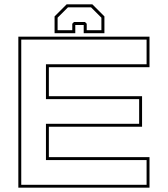

<svg xmlns="http://www.w3.org/2000/svg" viewBox="-20 -870 778 890"><path d="M65 0V-700H673V-558.5H206.5V-424H638.5V-282.5H206.5V-141.5H673V0ZM78.5 -13.5H659.5V-128H193V-296H625V-410.5H193V-572H659.5V-686.5H78.5ZM408 -850 464 -794V-716H368V-754H329V-716H233V-794L289 -850ZM402 -836H295L247 -788V-730H315V-760L323 -768H374L382 -760V-730H450V-788Z"/></svg>

Font: Tourney Expanded Thin
Style: Regular
Weight: 100
Width: 7
Designer: Tyler Finck
Foundry: Etcetera Type Co
Version: Version 1.010; ttfautohint (v1.8.3)